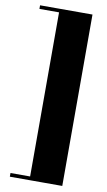

<svg xmlns="http://www.w3.org/2000/svg" viewBox="-101 -828 570 1026"><g transform="rotate(10 184.0 -315.0)"><path d="M136.5 150V-780H314.5V150ZM30 150V130H314.5V150ZM30 -760.5V-780H314.5V-760.5Z"/></g></svg>

Font: Bodoni Moda 11pt ExtraBold
Style: Regular
Weight: 800
Designer: Owen Earl
Foundry: indestructible type
Version: Version 2.004